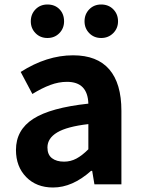

<svg xmlns="http://www.w3.org/2000/svg" viewBox="-20 -820 631 854"><path d="M51 -153Q51 -242 128 -291.5Q205 -341 373 -359Q370 -456 278 -456Q241 -456 203.5 -442Q166 -428 124 -402L72 -500Q188 -574 305 -574Q412 -574 466 -511.5Q520 -449 520 -327V0H400L390 -60H385Q302 14 216 14Q142 14 96.5 -32.5Q51 -79 51 -153ZM373 -156V-268Q278 -257 234.5 -231Q191 -205 191 -164Q191 -132 211 -116.5Q231 -101 265 -101Q294 -101 319.5 -114.5Q345 -128 373 -156ZM117 -725Q117 -757 138 -778.5Q159 -800 191 -800Q224 -800 244.5 -779Q265 -758 265 -725Q265 -694 244 -672.5Q223 -651 191 -651Q159 -651 138 -672.5Q117 -694 117 -725ZM356 -725Q356 -757 377 -778.5Q398 -800 430 -800Q463 -800 484 -778.5Q505 -757 505 -725Q505 -694 483.5 -672.5Q462 -651 430 -651Q398 -651 377 -672.5Q356 -694 356 -725Z"/></svg>

Font: Merged Yaku Han JP
Style: Bold
Weight: 700
Designer: Ryoko NISHIZUKA 西塚涼子 (kana, bopomofo & ideographs); Paul D. Hunt (Latin, Greek & Cyrillic); Sandoll Communications 산돌커뮤니
Foundry: Adobe
Version: Version 2.004